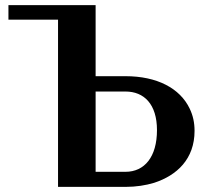

<svg xmlns="http://www.w3.org/2000/svg" viewBox="-20 -731 810 751"><path d="M13 -654H207V0H471C512 0 550 -6 583 -16C672 -45 741 -109 741 -219C741 -251 735 -279 722 -306C684 -386 594 -433 471 -433H354V-711H13ZM354 -59V-373H471C543 -373 594 -324 594 -222C594 -117 545 -59 471 -59Z"/></svg>

Font: Aerodynamic
Style: Regular
Weight: 500
Designer: Google
Version: Version 2.000980; 2014